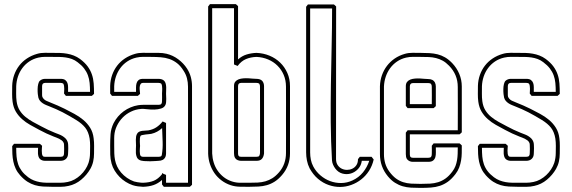

<svg xmlns="http://www.w3.org/2000/svg" viewBox="-20 -896 2773 931"><path d="M58.6 -478Q58.6 -460 58.3 -441.7Q58.1 -423.3 60.5 -404.8Q64 -379.4 75.2 -361.3Q86.4 -343.3 103 -329.6Q119.6 -315.9 139.6 -304.9Q159.7 -293.9 180.2 -283.2Q196.3 -274.4 212.9 -266.6Q229.5 -258.8 246.6 -252Q254.9 -248.5 264.4 -245.1Q273.9 -241.7 282.5 -236.6Q291 -231.4 297.9 -224.6Q304.7 -217.8 308.1 -208Q310.1 -202.1 310.5 -193.8Q311 -185.5 311 -177Q311 -168.5 310.5 -161.6Q310.1 -154.8 310.1 -151.9Q310.1 -135.3 300 -125.7Q290 -116.2 273.4 -116.2H198.7Q191.9 -116.2 185.5 -118.2Q179.2 -120.1 173.8 -125Q168.9 -129.9 166.7 -137Q164.6 -144 164.1 -151.4Q163.6 -158.7 164.1 -166Q164.6 -173.3 164.6 -179.2H58.6Q58.6 -156.2 60.3 -136.7Q62 -117.2 68.1 -99.6Q74.2 -82 85.7 -66.7Q97.2 -51.3 116.7 -36.6Q130.4 -26.4 144.5 -21Q158.7 -15.6 173.6 -12.9Q188.5 -10.3 204.1 -10Q219.7 -9.8 235.8 -9.8Q254.4 -9.8 272.5 -9.8Q290.5 -9.8 308.6 -13.7Q325.7 -17.1 341.6 -25.9Q357.4 -34.7 370.6 -47.1Q383.8 -59.6 393.8 -74.7Q403.8 -89.8 409.2 -106Q416.5 -129.4 416.5 -153.3Q417 -170.4 417 -188.7Q417 -207 414.6 -224.1Q409.2 -256.8 393.3 -276.9Q377.4 -296.9 349.6 -314Q333.5 -323.7 317.1 -333.3Q300.8 -342.8 283.7 -351.6Q267.6 -359.9 252 -366.7Q236.3 -373.5 219.2 -380.4Q211.4 -383.3 202.9 -387Q194.3 -390.6 187 -395.5Q179.7 -400.4 174.1 -407Q168.5 -413.6 166 -422.9Q164.6 -428.2 163.3 -439.9Q162.1 -451.7 162.4 -464.4Q162.6 -477.1 165.3 -488.5Q168 -500 173.8 -504.9Q184.6 -513.7 198.7 -513.7H273.4Q288.6 -513.7 296.1 -508.1Q303.7 -502.4 306.9 -493.7Q310.1 -484.9 310.1 -473.6Q310.1 -462.4 310.1 -450.7H416.5Q416.5 -474.1 414.6 -493.9Q412.6 -513.7 406.2 -531Q399.9 -548.3 387.9 -564Q376 -579.6 356.4 -594.2Q343.3 -604.5 328.6 -609.9Q314 -615.2 298.6 -617.4Q283.2 -619.6 267.6 -619.9Q252 -620.1 235.8 -620.1Q218.8 -620.1 200.9 -620.4Q183.1 -620.6 166 -616.7Q141.1 -610.8 121.6 -597.7Q102.1 -584.5 88.4 -565.9Q74.7 -547.4 67.1 -524.9Q59.6 -502.4 58.6 -478ZM39.1 -479.5Q40 -507.8 48.8 -532.7Q57.6 -557.6 73 -577.6Q88.4 -597.7 110.4 -612.3Q132.3 -627 159.7 -634.8Q177.7 -640.1 197.8 -639.9Q217.8 -639.6 235.8 -639.6Q253.4 -639.6 270.8 -639.2Q288.1 -638.7 304.9 -635.7Q321.8 -632.8 337.6 -626.7Q353.5 -620.6 368.2 -609.9Q391.6 -592.3 405 -574Q418.5 -555.7 425.5 -535.2Q432.6 -514.6 434.3 -491.5Q436 -468.3 436 -440.9Q433.6 -438.5 430.9 -436Q428.2 -433.6 425.3 -431.2H299.3Q296.9 -434.1 294.9 -437Q293 -439.9 290.5 -442.4Q290.5 -445.8 291 -452.1Q291.5 -458.5 291.5 -465.6Q291.5 -472.7 290.5 -479.5Q289.6 -486.3 286.6 -490.7Q281.2 -494.1 273.4 -494.1H199.2Q184.1 -494.1 184.1 -478V-434.1Q184.1 -426.8 188 -421.4Q194.8 -411.6 204.8 -407.2Q214.8 -402.8 225.6 -398.4Q243.2 -391.6 259.5 -384.3Q275.9 -377 293 -368.7Q316.4 -356.9 340.3 -344Q364.3 -331.1 384 -314.5Q403.8 -297.9 417.2 -276.4Q430.7 -254.9 434.1 -225.6Q436.5 -207 436.3 -188.7Q436 -170.4 436 -151.9Q436 -132.3 431.9 -113.3Q427.7 -94.2 418 -77.1Q400.9 -47.4 373.8 -24.7Q346.7 -2 312.5 5.4Q293.5 9.8 274.4 9.8Q255.4 9.8 235.8 9.8Q210.4 9.8 189.2 8.5Q168 7.3 149.2 1.7Q130.4 -3.9 113 -14.9Q95.7 -25.9 77.6 -45.9Q64 -61 56.2 -77.9Q48.3 -94.7 44.7 -112.5Q41 -130.4 40 -149.2Q39.1 -168 39.1 -187.5Q41.5 -189.9 43.5 -192.9Q45.4 -195.8 47.9 -198.7H173.3Q176.3 -196.3 179 -193.8Q181.6 -191.4 184.1 -189Q184.1 -187 183.3 -180.2Q182.6 -173.3 182.6 -165.3Q182.6 -157.2 183.6 -149.9Q184.6 -142.6 188 -139.2Q189.9 -136.7 193.4 -136.2Q196.8 -135.7 199.2 -135.7H273.4Q283.2 -135.7 286.9 -139.9Q290.5 -144 290.5 -153.3Q291.5 -173.8 290.5 -193.8Q290.5 -200.7 288.1 -204.6Q285.2 -210.9 279.3 -215.3Q273.4 -219.7 266.8 -223.1Q260.3 -226.6 253.2 -229Q246.1 -231.4 240.2 -233.9Q222.7 -240.7 205.3 -248.8Q188 -256.8 170.9 -266.1Q147.9 -278.3 126.2 -290.5Q104.5 -302.7 86.9 -318.4Q69.3 -334 57.1 -354.2Q44.9 -374.5 41 -402.8Q38.6 -420.9 38.8 -439.7Q39.1 -458.5 39.1 -476.6Z M514.2 -479.5Q515.1 -507.8 523.9 -532.7Q532.7 -557.6 548.1 -577.6Q563.5 -597.7 585.4 -612.3Q607.4 -627 634.8 -634.8Q652.8 -640.1 672.9 -639.9Q692.9 -639.6 710.9 -639.6Q729.5 -639.6 749.3 -639.6Q769 -639.6 787.6 -635.3Q818.4 -627.9 844.2 -608.6Q870.1 -589.4 887.2 -563Q899.4 -543.9 905.3 -522.2Q911.1 -500.5 911.1 -478V0Q908.7 2.4 906 4.9Q903.3 7.3 900.4 9.8H774.4Q772 6.8 770 3.9Q768.1 1 765.6 -1.5V-23.4Q746.6 -6.3 724.9 1.2Q703.1 8.8 673.8 9.8Q661.1 9.3 648.4 7.6Q635.7 5.9 623.5 2Q606 -3.9 589.6 -14.2Q573.2 -24.4 559.8 -38.1Q546.4 -51.8 536.1 -68.4Q525.9 -85 521 -103Q515.1 -125 514.6 -146.2Q514.2 -167.5 514.2 -189.9Q514.2 -219.2 516.1 -245.8Q518.1 -272.5 530.8 -298.8Q539.6 -315.9 552 -330.6Q564.5 -345.2 579.8 -356.4Q595.2 -367.7 613 -375.2Q630.9 -382.8 649.4 -385.7Q656.7 -386.7 661.9 -387.2Q667 -387.7 673.8 -387.7H748.5Q758.3 -387.7 762 -391.8Q765.6 -396 765.6 -405.3Q766.1 -415 765.9 -424.1Q765.6 -433.1 765.6 -442.4Q765.6 -445.8 766.1 -452.1Q766.6 -458.5 766.6 -465.6Q766.6 -472.7 765.6 -479.5Q764.6 -486.3 761.7 -490.7Q756.3 -494.1 748.5 -494.1H674.3Q665 -494.1 661.4 -487.8Q657.7 -481.4 657.2 -472.7Q656.7 -463.9 658 -454.8Q659.2 -445.8 659.2 -440.9Q656.7 -438.5 654.1 -436Q651.4 -433.6 648.4 -431.2H522.9Q520.5 -434.1 518.6 -437Q516.6 -439.9 514.2 -442.4ZM533.7 -450.7H639.6Q639.6 -461.4 639.6 -472.4Q639.6 -483.4 642.3 -492.7Q645 -502 652.1 -507.8Q659.2 -513.7 673.8 -513.7H748.5Q755.9 -513.7 763.7 -511.5Q771.5 -509.3 776.9 -503.4Q781.7 -497.6 783.7 -489.5Q785.6 -481.4 785.9 -472.7Q786.1 -463.9 785.6 -455.6Q785.2 -447.3 785.2 -440.9Q785.2 -437 785.6 -430.4Q786.1 -423.8 786.1 -416Q786.1 -408.2 785.4 -400.4Q784.7 -392.6 782.2 -387.2Q776.4 -374.5 761.2 -369.9Q746.1 -365.2 728.8 -364.7Q711.4 -364.3 695.8 -366.2Q680.2 -368.2 673.8 -368.2Q671.4 -368.2 668.7 -368.2Q666 -368.2 663.1 -367.7Q637.7 -365.7 615 -354.7Q592.3 -343.8 575.2 -326.4Q558.1 -309.1 547.1 -286.4Q536.1 -263.7 534.2 -238.3Q533.7 -233.4 533.7 -225.6Q533.7 -217.8 533.7 -210Q533.7 -202.1 533.7 -196Q533.7 -189.9 533.7 -188.5Q533.7 -169.4 534.2 -152.6Q534.7 -135.7 537.8 -119.9Q541 -104 547.9 -89.1Q554.7 -74.2 567.4 -59.1Q579.6 -44.9 595.7 -33.7Q611.8 -22.5 629.9 -16.1Q638.2 -13.7 646.5 -12.5Q654.8 -11.2 663.1 -10.3Q665 -9.8 669.9 -9.8H673.8Q704.1 -10.7 725.6 -19.5Q747.1 -28.3 765.6 -51.3V-57.6Q767.6 -55.7 769 -54.7Q772.9 -52.7 777.1 -51.3Q781.2 -49.8 785.2 -47.9V-9.8H891.6V-240.2Q891.6 -299.3 891.8 -358.2Q892.1 -417 891.6 -476.1Q891.6 -496.6 886.7 -515.9Q881.8 -535.2 870.6 -552.2Q856 -576.2 838.6 -589.6Q821.3 -603 801.5 -609.9Q781.7 -616.7 759 -618.4Q736.3 -620.1 710.9 -620.1Q693.8 -620.1 676 -620.4Q658.2 -620.6 641.1 -616.7Q616.2 -610.8 596.7 -597.7Q577.1 -584.5 563.5 -565.9Q549.8 -547.4 542.2 -524.9Q534.7 -502.4 533.7 -478ZM785.2 -299.8V-151.9Q785.2 -143.1 782.2 -135.3Q777.3 -125 768.6 -120.6Q759.8 -116.2 748.5 -116.2Q747.1 -116.2 735.1 -115.2Q723.1 -114.3 708.3 -114Q693.4 -113.8 678.2 -115Q663.1 -116.2 654.8 -121.1Q646.5 -126 643.1 -134.8Q639.6 -143.6 638.9 -153.3Q638.2 -163.1 638.9 -173.1Q639.6 -183.1 639.6 -189.9Q639.6 -195.3 639.2 -202.6Q638.7 -210 638.7 -218Q638.7 -226.1 639.9 -233.6Q641.1 -241.2 644.5 -247.1Q648.4 -254.4 655 -257.3Q661.6 -260.3 669.2 -261.5Q676.8 -262.7 684.6 -262.7Q692.4 -262.7 698.7 -263.7Q721.2 -267.6 738 -278.6Q754.9 -289.6 768.6 -307.1ZM764.6 -144.5Q770 -176.3 768.6 -209.2Q767.1 -242.2 766.1 -274.9Q754.9 -264.6 741.9 -257.6Q729 -250.5 713.9 -247.1Q710.9 -246.1 702.9 -245.6Q694.8 -245.1 686 -243.9Q677.2 -242.7 670.2 -241.2Q663.1 -239.7 661.6 -237.3Q659.2 -232.9 658.4 -224.9Q657.7 -216.8 658 -208.7Q658.2 -200.7 658.7 -194.6Q659.2 -188.5 659.2 -188.5Q659.2 -185.5 658.4 -178.2Q657.7 -170.9 657.7 -162.8Q657.7 -154.8 658.9 -147.7Q660.2 -140.6 664.1 -138.2Q666.5 -136.7 669.2 -136.2Q671.9 -135.7 674.3 -135.7H748.5Q753.4 -135.7 758.5 -137.2Q763.7 -138.7 764.6 -144.5Z M989.3 -864.7Q991.7 -867.2 993.7 -870.1Q995.6 -873 998 -876H1123.5Q1126.5 -873.5 1129.2 -871.1Q1131.8 -868.7 1134.3 -866.2V-607.9Q1153.3 -625 1176 -631.8Q1198.7 -638.7 1223.6 -639.6Q1257.3 -638.2 1286.9 -626Q1316.4 -613.8 1338.4 -592.5Q1360.4 -571.3 1373.3 -542.2Q1386.2 -513.2 1386.2 -478V-151.9Q1386.2 -122.6 1376.5 -95.9Q1366.7 -69.3 1347.7 -47.4Q1330.1 -26.9 1312 -15.4Q1293.9 -3.9 1274.4 1.7Q1254.9 7.3 1233.2 8.5Q1211.4 9.8 1186 9.8Q1164.1 9.8 1141.8 9.3Q1119.6 8.8 1098.6 2Q1073.7 -6.3 1053.7 -21.5Q1033.7 -36.6 1019.8 -56.6Q1005.9 -76.7 998 -100.6Q990.2 -124.5 989.3 -150.4ZM1008.8 -151.9Q1009.8 -128.9 1016.4 -107.7Q1022.9 -86.4 1035.2 -68.6Q1047.4 -50.8 1064.9 -37.1Q1082.5 -23.4 1105 -16.1Q1124.5 -9.8 1145.3 -9.8Q1166 -9.8 1186 -9.8Q1209 -9.8 1229 -10.7Q1249 -11.7 1266.8 -16.8Q1284.7 -22 1300.8 -32Q1316.9 -42 1333 -60.5Q1350.1 -80.1 1358.4 -103.8Q1366.7 -127.4 1366.7 -153.3Q1367.2 -194.8 1366.9 -235.1Q1366.7 -275.4 1366.7 -316.4Q1366.7 -356.4 1366.9 -396.2Q1367.2 -436 1366.7 -476.1Q1366.7 -506.8 1355.7 -532.7Q1344.7 -558.6 1325.4 -577.6Q1306.2 -596.7 1280 -607.7Q1253.9 -618.7 1223.6 -620.1Q1195.3 -619.1 1172.4 -609.4Q1149.4 -599.6 1132.3 -576.2L1114.7 -583.5V-856.4H1008.8ZM1260.3 -151.9Q1258.3 -135.3 1250 -125.7Q1241.7 -116.2 1223.6 -116.2H1148.9Q1140.6 -116.2 1132.3 -119.6Q1124 -123 1119.6 -130.4Q1116.7 -135.7 1115.7 -141.6Q1114.7 -147.5 1114.7 -153.3V-479.5Q1114.7 -492.7 1121.1 -500.2Q1127.4 -507.8 1137.5 -511.5Q1147.5 -515.1 1159.9 -516.1Q1172.4 -517.1 1184.3 -516.4Q1196.3 -515.6 1206.8 -514.6Q1217.3 -513.7 1223.6 -513.7Q1231 -513.7 1238.8 -511.5Q1246.6 -509.3 1252 -503.4Q1256.3 -498 1258.3 -491.5Q1260.3 -484.9 1260.3 -478ZM1240.7 -153.3Q1240.7 -234.9 1241 -314.9Q1241.2 -395 1240.7 -476.1Q1240.7 -480.5 1240 -483.6Q1239.3 -486.8 1236.8 -490.7Q1231.4 -494.1 1223.6 -494.1H1149.4Q1134.3 -494.1 1134.3 -478V-151.9Q1134.3 -149.4 1134.8 -146.2Q1135.3 -143.1 1136.7 -140.6Q1139.2 -137.2 1142.6 -136.5Q1146 -135.7 1149.4 -135.7H1223.6Q1233.9 -135.7 1236.8 -139.9Q1239.7 -144 1240.7 -153.3Z M1715.8 -124.5Q1718.3 -127 1720.2 -129.9Q1722.2 -132.8 1724.6 -135.7H1781.7L1792 -122.6Q1785.2 -92.3 1769.3 -67.6Q1753.4 -43 1731.4 -25.9Q1709.5 -8.8 1683.3 0.7Q1657.2 10.3 1629.4 10.5Q1601.6 10.7 1574 1.2Q1546.4 -8.3 1522 -28.8Q1509.8 -39.1 1499.5 -52.2Q1489.3 -65.4 1481.4 -79.6Q1472.2 -97.7 1468.3 -117.7Q1464.4 -137.7 1464.4 -157.7V-863.3Q1466.8 -865.7 1468.8 -868.7Q1470.7 -871.6 1473.1 -874.5H1599.1Q1602.1 -872.1 1604.7 -869.6Q1607.4 -867.2 1609.9 -864.7Q1609.9 -678.7 1609.6 -494.9Q1609.4 -311 1609.4 -125Q1609.4 -107.4 1617.2 -95.7Q1625 -84 1637 -78.1Q1648.9 -72.3 1662.6 -72.3Q1676.3 -72.3 1688.2 -77.9Q1700.2 -83.5 1708 -95Q1715.8 -106.4 1715.8 -123.5ZM1734.4 -116.2Q1731.4 -93.3 1716.6 -77.1Q1701.7 -61 1681.9 -54.9Q1662.1 -48.8 1641.1 -54.2Q1620.1 -59.6 1605.5 -79.1Q1599.1 -87.9 1595 -97.4Q1590.8 -106.9 1589.8 -118.2Q1584.5 -210 1583.7 -302Q1583 -394 1584.5 -486.3Q1585.9 -578.6 1588.1 -670.7Q1590.3 -762.7 1590.3 -855H1483.9V-156.2Q1483.9 -139.2 1487.3 -121.8Q1490.7 -104.5 1499 -88.9Q1512.2 -64 1533.7 -45.7Q1555.2 -27.3 1580.8 -17.8Q1606.4 -8.3 1634.5 -8.5Q1662.6 -8.8 1689 -21Q1719.7 -35.2 1740 -60.1Q1760.3 -85 1770.5 -116.2Z M1822.3 -478Q1823.2 -506.3 1832 -531.2Q1840.8 -556.2 1856.4 -576.7Q1872.1 -597.2 1893.8 -612.1Q1915.5 -627 1942.9 -634.8Q1960.9 -640.1 1981 -639.9Q2001 -639.6 2019 -639.6Q2042.5 -639.6 2062.7 -638.4Q2083 -637.2 2101.8 -632.6Q2120.6 -627.9 2137.9 -617.9Q2155.3 -607.9 2172.4 -590.3Q2194.8 -566.9 2207 -537.8Q2219.2 -508.8 2219.2 -476.6V-254.4Q2216.8 -252 2214.1 -249.5Q2211.4 -247.1 2208.5 -244.6H1967.3V-147.5Q1967.3 -142.1 1969.7 -135.7Q1972.7 -132.8 1975.6 -131.8Q1978.5 -130.9 1982.4 -130.9H2056.6Q2066.4 -130.9 2070.1 -135.3Q2073.7 -139.6 2073.7 -148.9Q2074.2 -159.2 2074 -169.2Q2073.7 -179.2 2073.7 -189.5Q2076.2 -191.9 2078.1 -194.8Q2080.1 -197.8 2082.5 -200.7H2208.5Q2211.4 -198.2 2214.1 -195.8Q2216.8 -193.4 2219.2 -190.9Q2219.2 -172.4 2219 -154.1Q2218.8 -135.7 2215.8 -118.2Q2212.9 -100.6 2206.5 -83.7Q2200.2 -66.9 2188.5 -51.8Q2170.4 -28.3 2152.1 -15.1Q2133.8 -2 2113.3 4.9Q2092.8 11.7 2069.6 13.4Q2046.4 15.1 2019 15.1Q1994.6 15.1 1973.1 13.9Q1951.7 12.7 1932.4 7.1Q1913.1 1.5 1895.3 -9.8Q1877.4 -21 1860.8 -41Q1822.3 -87.4 1822.3 -148.9ZM1841.8 -147.5Q1841.8 -124.5 1848.1 -103.3Q1854.5 -82 1868.2 -63.5Q1883.8 -42.5 1900.1 -30.5Q1916.5 -18.6 1934.8 -12.7Q1953.1 -6.8 1973.9 -5.6Q1994.6 -4.4 2019 -4.4Q2044.4 -4.4 2065.4 -5.6Q2086.4 -6.8 2105 -12.7Q2123.5 -18.6 2140.1 -30.3Q2156.7 -42 2172.9 -63.5Q2183.1 -76.7 2188.5 -90.8Q2193.8 -105 2196.3 -119.9Q2198.7 -134.8 2199.2 -150.1Q2199.7 -165.5 2199.7 -181.2H2093.3Q2093.3 -169.4 2093.5 -157Q2093.8 -144.5 2091.1 -134.5Q2088.4 -124.5 2080.6 -117.9Q2072.8 -111.3 2056.6 -111.3H1981.9Q1965.3 -111.3 1954.6 -123Q1950.2 -128.4 1949 -135.5Q1947.8 -142.6 1947.8 -148.9V-252.9Q1950.2 -255.4 1952.1 -258.3Q1954.1 -261.2 1956.5 -264.2H2199.7Q2199.7 -317.4 2200 -369.4Q2200.2 -421.4 2199.7 -474.6Q2199.7 -534.2 2157.7 -577.1Q2142.1 -593.3 2126.5 -601.8Q2110.8 -610.4 2094 -614.5Q2077.1 -618.7 2058.6 -619.4Q2040 -620.1 2019 -620.1Q2002 -620.1 1984.1 -620.4Q1966.3 -620.6 1949.2 -616.7Q1924.3 -610.8 1904.8 -597.4Q1885.3 -584 1871.6 -565.2Q1857.9 -546.4 1850.3 -523.7Q1842.8 -501 1841.8 -476.6ZM1947.8 -382.8V-478Q1947.8 -491.2 1954.1 -499Q1960.4 -506.8 1970.5 -510.5Q1980.5 -514.2 1992.7 -515.1Q2004.9 -516.1 2016.8 -515.4Q2028.8 -514.6 2039.3 -513.7Q2049.8 -512.7 2056.6 -512.7Q2066.9 -512.7 2075.2 -509Q2083.5 -505.4 2088.9 -496.1Q2093.3 -487.3 2093.3 -476.6V-381.3Q2090.8 -378.9 2088.1 -376.5Q2085.4 -374 2082.5 -371.6H1956.5ZM1967.3 -391.1H2073.7Q2073.7 -412.1 2074 -432.9Q2074.2 -453.6 2073.7 -474.6Q2073.7 -479 2073 -482.4Q2072.3 -485.8 2069.8 -489.7Q2064.5 -493.2 2056.6 -493.2H1982.4Q1967.3 -493.2 1967.3 -476.6Z M2316.9 -478Q2316.9 -460 2316.7 -441.7Q2316.4 -423.3 2318.8 -404.8Q2322.3 -379.4 2333.5 -361.3Q2344.7 -343.3 2361.3 -329.6Q2377.9 -315.9 2397.9 -304.9Q2418 -293.9 2438.5 -283.2Q2454.6 -274.4 2471.2 -266.6Q2487.8 -258.8 2504.9 -252Q2513.2 -248.5 2522.7 -245.1Q2532.2 -241.7 2540.8 -236.6Q2549.3 -231.4 2556.2 -224.6Q2563 -217.8 2566.4 -208Q2568.4 -202.1 2568.8 -193.8Q2569.3 -185.5 2569.3 -177Q2569.3 -168.5 2568.8 -161.6Q2568.4 -154.8 2568.4 -151.9Q2568.4 -135.3 2558.3 -125.7Q2548.3 -116.2 2531.7 -116.2H2457Q2450.2 -116.2 2443.8 -118.2Q2437.5 -120.1 2432.1 -125Q2427.2 -129.9 2425 -137Q2422.9 -144 2422.4 -151.4Q2421.9 -158.7 2422.4 -166Q2422.9 -173.3 2422.9 -179.2H2316.9Q2316.9 -156.2 2318.6 -136.7Q2320.3 -117.2 2326.4 -99.6Q2332.5 -82 2344 -66.7Q2355.5 -51.3 2375 -36.6Q2388.7 -26.4 2402.8 -21Q2417 -15.6 2431.9 -12.9Q2446.8 -10.3 2462.4 -10Q2478 -9.8 2494.1 -9.8Q2512.7 -9.8 2530.8 -9.8Q2548.8 -9.8 2566.9 -13.7Q2584 -17.1 2599.9 -25.9Q2615.7 -34.7 2628.9 -47.1Q2642.1 -59.6 2652.1 -74.7Q2662.1 -89.8 2667.5 -106Q2674.8 -129.4 2674.8 -153.3Q2675.3 -170.4 2675.3 -188.7Q2675.3 -207 2672.9 -224.1Q2667.5 -256.8 2651.6 -276.9Q2635.7 -296.9 2607.9 -314Q2591.8 -323.7 2575.4 -333.3Q2559.1 -342.8 2542 -351.6Q2525.9 -359.9 2510.3 -366.7Q2494.6 -373.5 2477.5 -380.4Q2469.7 -383.3 2461.2 -387Q2452.6 -390.6 2445.3 -395.5Q2438 -400.4 2432.4 -407Q2426.8 -413.6 2424.3 -422.9Q2422.9 -428.2 2421.6 -439.9Q2420.4 -451.7 2420.7 -464.4Q2420.9 -477.1 2423.6 -488.5Q2426.3 -500 2432.1 -504.9Q2442.9 -513.7 2457 -513.7H2531.7Q2546.9 -513.7 2554.4 -508.1Q2562 -502.4 2565.2 -493.7Q2568.4 -484.9 2568.4 -473.6Q2568.4 -462.4 2568.4 -450.7H2674.8Q2674.8 -474.1 2672.9 -493.9Q2670.9 -513.7 2664.6 -531Q2658.2 -548.3 2646.2 -564Q2634.3 -579.6 2614.7 -594.2Q2601.6 -604.5 2586.9 -609.9Q2572.3 -615.2 2556.9 -617.4Q2541.5 -619.6 2525.9 -619.9Q2510.3 -620.1 2494.1 -620.1Q2477.1 -620.1 2459.2 -620.4Q2441.4 -620.6 2424.3 -616.7Q2399.4 -610.8 2379.9 -597.7Q2360.4 -584.5 2346.7 -565.9Q2333 -547.4 2325.4 -524.9Q2317.9 -502.4 2316.9 -478ZM2297.4 -479.5Q2298.3 -507.8 2307.1 -532.7Q2315.9 -557.6 2331.3 -577.6Q2346.7 -597.7 2368.7 -612.3Q2390.6 -627 2418 -634.8Q2436 -640.1 2456.1 -639.9Q2476.1 -639.6 2494.1 -639.6Q2511.7 -639.6 2529.1 -639.2Q2546.4 -638.7 2563.2 -635.7Q2580.1 -632.8 2595.9 -626.7Q2611.8 -620.6 2626.5 -609.9Q2649.9 -592.3 2663.3 -574Q2676.8 -555.7 2683.8 -535.2Q2690.9 -514.6 2692.6 -491.5Q2694.3 -468.3 2694.3 -440.9Q2691.9 -438.5 2689.2 -436Q2686.5 -433.6 2683.6 -431.2H2557.6Q2555.2 -434.1 2553.2 -437Q2551.3 -439.9 2548.8 -442.4Q2548.8 -445.8 2549.3 -452.1Q2549.8 -458.5 2549.8 -465.6Q2549.8 -472.7 2548.8 -479.5Q2547.9 -486.3 2544.9 -490.7Q2539.6 -494.1 2531.7 -494.1H2457.5Q2442.4 -494.1 2442.4 -478V-434.1Q2442.4 -426.8 2446.3 -421.4Q2453.1 -411.6 2463.1 -407.2Q2473.1 -402.8 2483.9 -398.4Q2501.5 -391.6 2517.8 -384.3Q2534.2 -377 2551.3 -368.7Q2574.7 -356.9 2598.6 -344Q2622.6 -331.1 2642.3 -314.5Q2662.1 -297.9 2675.5 -276.4Q2689 -254.9 2692.4 -225.6Q2694.8 -207 2694.6 -188.7Q2694.3 -170.4 2694.3 -151.9Q2694.3 -132.3 2690.2 -113.3Q2686 -94.2 2676.3 -77.1Q2659.2 -47.4 2632.1 -24.7Q2605 -2 2570.8 5.4Q2551.8 9.8 2532.7 9.8Q2513.7 9.8 2494.1 9.8Q2468.8 9.8 2447.5 8.5Q2426.3 7.3 2407.5 1.7Q2388.7 -3.9 2371.3 -14.9Q2354 -25.9 2335.9 -45.9Q2322.3 -61 2314.5 -77.9Q2306.6 -94.7 2303 -112.5Q2299.3 -130.4 2298.3 -149.2Q2297.4 -168 2297.4 -187.5Q2299.8 -189.9 2301.8 -192.9Q2303.7 -195.8 2306.2 -198.7H2431.6Q2434.6 -196.3 2437.3 -193.8Q2439.9 -191.4 2442.4 -189Q2442.4 -187 2441.7 -180.2Q2440.9 -173.3 2440.9 -165.3Q2440.9 -157.2 2441.9 -149.9Q2442.9 -142.6 2446.3 -139.2Q2448.2 -136.7 2451.7 -136.2Q2455.1 -135.7 2457.5 -135.7H2531.7Q2541.5 -135.7 2545.2 -139.9Q2548.8 -144 2548.8 -153.3Q2549.8 -173.8 2548.8 -193.8Q2548.8 -200.7 2546.4 -204.6Q2543.5 -210.9 2537.6 -215.3Q2531.7 -219.7 2525.1 -223.1Q2518.6 -226.6 2511.5 -229Q2504.4 -231.4 2498.5 -233.9Q2481 -240.7 2463.6 -248.8Q2446.3 -256.8 2429.2 -266.1Q2406.2 -278.3 2384.5 -290.5Q2362.8 -302.7 2345.2 -318.4Q2327.6 -334 2315.4 -354.2Q2303.2 -374.5 2299.3 -402.8Q2296.9 -420.9 2297.1 -439.7Q2297.4 -458.5 2297.4 -476.6Z"/></svg>

Font: Preussische VI 9 Linie
Style: Regular
Weight: 400
Designer: Peter Wiegel
Foundry: Peter Wiegel
Version: Version 1.000 2009 initial release